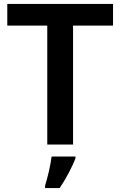

<svg xmlns="http://www.w3.org/2000/svg" viewBox="-20 -734 611 975"><path d="M351 0V-604H554V-714H17V-604H220V0ZM363 71V61H242C237 104 221 171 209 208V221H283C317 171 347 112 363 71Z"/></svg>

Font: Noto Sans Thaana SemiBold
Style: Regular
Weight: 600
Designer: David Williams
Foundry: Google Inc.
Version: Version 3.001